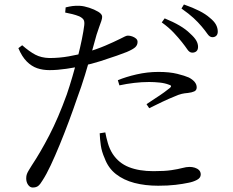

<svg xmlns="http://www.w3.org/2000/svg" viewBox="-20 -796 1040 857"><path d="M838 -561Q826 -561 816.5 -575Q807 -589 792 -608Q777 -627 755.5 -650Q734 -673 702 -696L715 -714Q754 -698 782 -681.5Q810 -665 829 -646Q848 -629 856 -615Q864 -601 864 -587Q864 -574 857 -567.5Q850 -561 838 -561ZM126 41Q114 41 105.5 29Q97 17 97 0Q97 -11 100 -19Q103 -27 108.5 -36Q114 -45 122 -58Q160 -115 200 -192Q240 -269 278 -374Q291 -412 303.5 -455Q316 -498 327 -541Q338 -584 345.5 -621Q353 -658 356 -683Q358 -700 353 -708Q348 -716 334 -723Q319 -729 303 -733Q287 -737 271 -740L273 -763Q289 -767 303.5 -769Q318 -771 337 -770Q355 -769 378 -761.5Q401 -754 418.5 -743.5Q436 -733 436 -721Q436 -713 432 -701.5Q428 -690 422.5 -675Q417 -660 411 -641Q403 -611 389.5 -563.5Q376 -516 359.5 -462Q343 -408 324 -357Q307 -307 287 -253.5Q267 -200 246.5 -150Q226 -100 206.5 -58.5Q187 -17 170 9Q160 26 151 33.5Q142 41 126 41ZM686 33Q628 33 580 20.5Q532 8 497.5 -19Q463 -46 447 -90Q434 -119 430 -147Q426 -175 425 -201L450 -205Q454 -183 461.5 -157Q469 -131 483 -109Q510 -68 555.5 -50Q601 -32 665 -32Q715 -32 745 -36.5Q775 -41 793.5 -46Q812 -51 826 -51Q838 -51 849.5 -47.5Q861 -44 868.5 -36.5Q876 -29 876 -17Q876 -2 859 7Q842 16 820 20Q797 25 763.5 29Q730 33 686 33ZM201 -483Q171 -483 146 -491.5Q121 -500 99.5 -521.5Q78 -543 62 -581L79 -594Q111 -566 137.5 -552Q164 -538 200 -537Q245 -537 287 -544.5Q329 -552 361 -561Q412 -576 450.5 -592.5Q489 -609 517 -623Q529 -629 537 -633Q545 -637 551 -637Q560 -637 570 -633.5Q580 -630 587 -624Q594 -618 594 -609Q594 -595 584 -585.5Q574 -576 546 -564Q534 -559 501.5 -547.5Q469 -536 428 -523Q387 -510 348 -502Q317 -495 276.5 -489Q236 -483 201 -483ZM634 -331Q651 -343 673 -357Q695 -371 713.5 -384.5Q732 -398 739 -404Q750 -414 734 -418Q716 -425 692.5 -427.5Q669 -430 646 -430Q613 -430 579 -426Q545 -422 513 -415L506 -438Q542 -453 590 -464Q638 -475 687 -475Q737 -475 771 -466.5Q805 -458 823 -450Q840 -441 849 -430Q858 -419 858 -406Q858 -393 847 -388Q836 -383 818 -381Q804 -380 791 -377Q778 -374 758 -365Q735 -356 703.5 -341Q672 -326 646 -313ZM928 -630Q916 -630 906 -644.5Q896 -659 880 -678Q864 -697 844 -715.5Q824 -734 790 -758L801 -776Q841 -762 869.5 -747.5Q898 -733 916 -717Q936 -701 944 -686Q952 -671 952 -655Q952 -643 945.5 -636.5Q939 -630 928 -630Z"/></svg>

Font: Noto Serif SC
Style: Regular
Weight: 400
Designer: Ryoko NISHIZUKA 西塚涼子 (kana & ideographs); Frank Grießhammer (Latin, Greek & Cyrillic); Wenlong ZHANG 张文龙 (bopomofo); San
Foundry: Adobe
Version: Version 2.002-H1;hotconv 1.1.0;makeotfexe 2.6.0